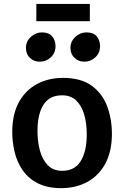

<svg xmlns="http://www.w3.org/2000/svg" viewBox="-20 -968 644 996"><path d="M297 8Q227.5 8 178.8 -16Q130 -40 100 -81.5Q70 -123 56.5 -176.8Q43 -230.5 43.5 -290Q45 -379.5 79.5 -440.5Q114 -501.5 173.2 -532.8Q232.5 -564 307 -564Q400.5 -564 456.5 -522.8Q512.5 -481.5 537 -413.8Q561.5 -346 560.5 -267Q559 -177.5 524.8 -116.2Q490.5 -55 431.5 -23.5Q372.5 8 297 8ZM300.5 -82Q366 -81 398 -131.2Q430 -181.5 430 -272Q430 -327.5 417 -373Q404 -418.5 376.2 -445.8Q348.5 -473 304 -473.5Q238.5 -474.5 206.5 -426.2Q174.5 -378 174.5 -287.5Q174.5 -232 187.5 -185.5Q200.5 -139 228.2 -110.8Q256 -82.5 300.5 -82ZM186.5 -648Q156 -648 135.2 -667.8Q114.5 -687.5 114.5 -719.5Q114.5 -753.5 140.2 -776.8Q166 -800 197 -800Q233 -800 250.5 -779.5Q268 -759 268 -728.5Q268 -693.5 243.8 -670.8Q219.5 -648 186.5 -648ZM417.5 -648Q387.5 -648 366.5 -667.8Q345.5 -687.5 345.5 -719.5Q345.5 -753.5 371 -776.8Q396.5 -800 428.5 -800Q464.5 -800 481.8 -779.5Q499 -759 499 -728.5Q499 -693.5 474.8 -670.8Q450.5 -648 417.5 -648ZM168.5 -858V-947.5H446V-858Z"/></svg>

Font: Merriweather Sans Medium
Style: Regular
Weight: 500
Designer: Eben Sorkin
Foundry: Eben Sorkin
Version: Version 2.001